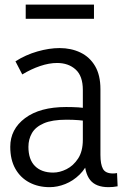

<svg xmlns="http://www.w3.org/2000/svg" viewBox="-20 -783 533 814"><path d="M337.9 -114.7 359.8 -110.4Q345 -69.7 317.5 -42.9Q290 -16 256.7 -2.8Q223.4 10.5 190.3 10.5Q142.4 10.5 104.6 -9.4Q66.7 -29.3 45.1 -67.5Q23.5 -105.7 23.5 -160.6Q23.5 -235.3 86.4 -282.3Q149.3 -329.3 260.4 -329.3Q286.9 -329.3 312.2 -327.8Q337.5 -326.3 360.5 -321.3V-267.8Q335.5 -271.8 313 -273.6Q290.5 -275.5 261.5 -275.5Q201 -275.5 165.8 -260.2Q130.7 -245 115.6 -219Q100.5 -193 100.5 -160.6Q100.5 -106.6 128.3 -79Q156.1 -51.3 205.6 -51.3Q233.1 -51.3 262.1 -65.8Q291.2 -80.4 311.2 -111Q331.2 -141.6 331.2 -190.6V-401.5Q331.2 -460.9 300.6 -488.4Q270.1 -516 222 -516Q188.4 -516 150.2 -503.1Q112.1 -490.3 74.4 -467.4L45.5 -523Q88.8 -550.6 138.7 -564.9Q188.6 -579.2 232.5 -579.2Q281.7 -579.2 321 -560.3Q360.4 -541.4 383.1 -502.9Q405.8 -464.4 405.8 -405V-126.5Q405.8 -86.3 416.6 -66.9Q427.4 -47.6 458.7 -47.6Q463.2 -47.6 467.3 -48Q471.4 -48.3 476.2 -49.3L478.7 6.8Q469.2 8.7 459.2 9.6Q449.2 10.5 440.2 10.5Q386.2 10.5 362.1 -20Q337.9 -50.5 337.9 -114.7ZM378.4 -763.4V-703.4H89V-763.4Z"/></svg>

Font: Yaldevi ExtraLight
Style: Regular
Weight: 200
Designer: Sol Matas, Rajitha Manaperi, Kosala Senevirathne
Foundry: Mooniak
Version: Version 1.100